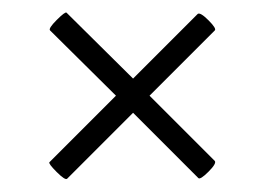

<svg xmlns="http://www.w3.org/2000/svg" viewBox="-20 -341 418 303"><path d="M293 -60 190 -163 86 -59Q83 -56 69.5 -69.5Q56 -83 58 -85L163 -190L59 -293Q56 -296 69.5 -309.5Q83 -323 85 -321L190 -217L292 -319Q296 -322 309 -309Q322 -296 319 -293L216 -190L319 -87Q322 -83 309 -70Q296 -57 293 -60Z"/></svg>

Font: Cormorant Garamond Light
Style: Regular
Weight: 300
Designer: Christian Thalmann (Catharsis Fonts)
Version: Version 3.000